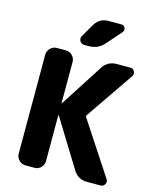

<svg xmlns="http://www.w3.org/2000/svg" viewBox="-138 -1060 933 1153"><g transform="rotate(15 328.0 -483.5)"><path d="M133 0Q110 0 93 -17Q76 -34 76 -57V-673Q76 -696 93 -713Q110 -730 133 -730H190Q213 -730 229.5 -713Q246 -696 246 -673V-418Q246 -417 247 -417Q249 -417 249 -418L419 -682Q449 -730 506 -730H590Q608 -730 616 -714Q624 -698 614 -683L411 -387Q406 -380 411 -373L625 -47Q635 -32 626.5 -16Q618 0 600 0H516Q459 0 430 -48L249 -342Q249 -343 247 -343Q246 -343 246 -342V-57Q246 -34 229.5 -17Q213 0 190 0ZM391 -967H471Q488 -967 494.5 -951.5Q501 -936 490 -924L409 -832Q372 -790 315 -790H288Q269 -790 259.5 -806Q250 -822 260 -839L306 -918Q335 -967 391 -967Z"/></g></svg>

Font: Rounded Mplus 1c ExtraBold
Style: Regular
Weight: 800
Version: Version 1.059.20150529